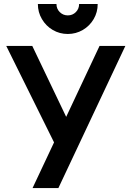

<svg xmlns="http://www.w3.org/2000/svg" viewBox="-20 -953 659 973"><path d="M323.7 -780.8Q282.2 -780.8 247.6 -801Q212.9 -821.3 192.4 -856.4Q171.9 -891.1 171.9 -932.6H266.1Q266.1 -908.2 283 -891.6Q299.8 -875 323.7 -875Q347.7 -875 364.3 -891.6Q380.9 -908.2 380.9 -932.6H475.1Q475.1 -891.1 454.8 -856.4Q434.6 -821.8 399.9 -801.3Q364.7 -780.8 323.7 -780.8ZM615.2 -720.2 275.9 0H145L253.9 -231.4L11.7 -720.2H143.6L315.4 -360.8L484.4 -720.2Z"/></svg>

Font: Vela Sans Bd
Style: Bold
Weight: 700
Designer: Principal design: Mikhail Sharanda - project Manrope.
Design modification: Ravid Balaliev
Foundry: Mikhail Sharanda
Version: Version 1.001